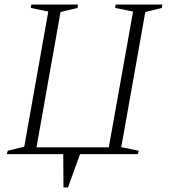

<svg xmlns="http://www.w3.org/2000/svg" viewBox="-20 -680 746 847"><path d="M259 0H10L14 -15L87 -33L193 -629L116 -645L118 -660H324L322 -645L247 -627L141 -30H460L567 -629L488 -645L490 -660H696L694 -645L621 -627L515 -31L592 -15L588 0H333L280 147H260Z"/></svg>

Font: Spectral ExtraLight
Style: Italic
Weight: 275
Italic angle: -10°
Designer: Jean-Baptiste Levee
Foundry: Production Type
Version: Version 2.001